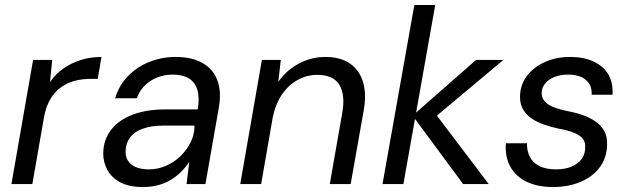

<svg xmlns="http://www.w3.org/2000/svg" viewBox="-20 -740 2531 772"><path d="M26 0 113 -499H190L181 -410Q203 -442 234 -464Q265 -486 304 -498.5Q343 -511 388 -511L373 -423H347Q313 -423 282.5 -415.5Q252 -408 226.5 -390Q201 -372 183 -342.5Q165 -313 157 -269L110 0Z M554 12Q499 12 463.5 -7Q428 -26 411.5 -57Q395 -88 395 -124Q396 -179 427 -218.5Q458 -258 513.5 -279Q569 -300 642 -300H775Q783 -348 773.5 -379Q764 -410 739 -425Q714 -440 675 -440Q626 -440 586.5 -415.5Q547 -391 530 -345H443Q459 -398 495.5 -435Q532 -472 581.5 -491.5Q631 -511 686 -511Q753 -511 795.5 -486Q838 -461 854.5 -415.5Q871 -370 860 -308L806 0H730L741 -89Q727 -68 708.5 -49.5Q690 -31 667 -17Q644 -3 616 4.5Q588 12 554 12ZM579 -59Q615 -59 648 -73.5Q681 -88 706 -112.5Q731 -137 746.5 -168Q762 -199 762 -233L763 -235H637Q590 -235 555.5 -223Q521 -211 503.5 -188Q486 -165 485 -133Q484 -98 508.5 -78.5Q533 -59 579 -59Z M946 0 1033 -499H1109L1099 -411Q1131 -457 1181 -484Q1231 -511 1288 -511Q1350 -511 1388.5 -483.5Q1427 -456 1440.5 -407.5Q1454 -359 1442 -294L1390 0H1306L1356 -285Q1369 -359 1344.5 -399Q1320 -439 1256 -439Q1214 -439 1177.5 -419Q1141 -399 1115 -362Q1089 -325 1077 -270L1030 0Z M1842 0 1639 -275 1894 -499H2004L1702 -246L1711 -309L1945 0ZM1518 0 1646 -720H1730L1602 0Z M2204 12Q2141 12 2097 -9.5Q2053 -31 2031.5 -70.5Q2010 -110 2014 -164H2099Q2098 -136 2109 -112Q2120 -88 2146.5 -73.5Q2173 -59 2216 -59Q2252 -59 2278 -70Q2304 -81 2318.5 -100.5Q2333 -120 2333 -148Q2334 -171 2321 -185Q2308 -199 2283.5 -208Q2259 -217 2225 -223Q2197 -229 2169 -238.5Q2141 -248 2118.5 -263Q2096 -278 2083 -300.5Q2070 -323 2071 -354Q2072 -399 2098 -434Q2124 -469 2169.5 -490Q2215 -511 2273 -511Q2353 -511 2400 -471.5Q2447 -432 2443 -359H2359Q2361 -397 2336 -418.5Q2311 -440 2264 -440Q2217 -440 2187.5 -418.5Q2158 -397 2158 -366Q2158 -346 2170.5 -332Q2183 -318 2206.5 -309Q2230 -300 2263 -293Q2296 -287 2324 -277Q2352 -267 2374.5 -251.5Q2397 -236 2409.5 -213.5Q2422 -191 2421 -158Q2420 -106 2392 -68Q2364 -30 2315 -9Q2266 12 2204 12Z"/></svg>

Font: DM Sans 20pt
Style: Italic
Weight: 400
Italic angle: -10°
Version: Version 4.004;gftools[0.9.30]